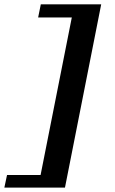

<svg xmlns="http://www.w3.org/2000/svg" viewBox="-61 -728 529 880"><path d="M236.8 131.8H-41L-28.8 74.2H125L268.1 -647.9H113.8L126 -708H402.8Z"/></svg>

Font: Charis SIL Cyr
Style: Bold Italic
Weight: 700
Italic angle: -11°
Foundry: SIL International
Version: Version 5.000